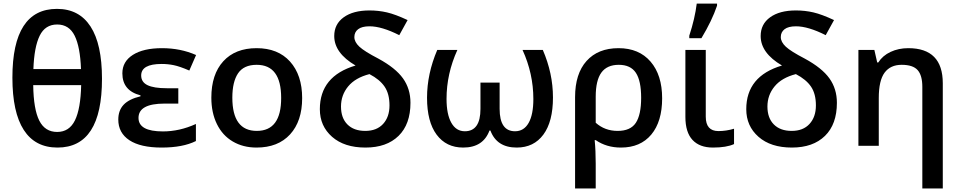

<svg xmlns="http://www.w3.org/2000/svg" viewBox="-20 -821 5406 1081"><path d="M168 -432.1H436Q431.6 -556.6 400.4 -619.9Q369.1 -683.1 301.8 -683.1Q234.4 -683.1 203.4 -619.9Q172.4 -556.6 168 -432.1ZM437 -341.8H167Q168.9 -205.6 201.2 -141.8Q233.4 -78.1 301.8 -78.1Q370.1 -78.1 402.1 -143.6Q434.1 -209 437 -341.8ZM554.2 -377.9Q554.7 9.8 303.7 9.8Q177.7 9.8 113.8 -89.4Q49.8 -188.5 49.8 -383.8Q49.8 -771 300.8 -771Q425.3 -771 489.7 -671.9Q554.2 -572.8 554.2 -377.9Z M906.7 -237.8Q759.8 -237.8 759.8 -157.2Q759.8 -81.1 897 -81.1Q991.2 -81.1 1083 -123V-26.9Q1009.3 9.8 890.1 9.8Q771 9.8 708.5 -31.5Q646 -72.8 646 -147.9Q646 -199.2 676 -231.2Q706.1 -263.2 771 -278.8V-284.2Q668.9 -310.5 668.9 -408.2Q668.9 -474.6 728.3 -512.2Q787.6 -549.8 892.1 -549.8Q996.6 -549.8 1084 -511.2L1045.9 -423.8Q991.7 -447.3 958.3 -454.1Q924.8 -460.9 890.1 -460.9Q774.9 -460.9 774.9 -396Q774.9 -358.9 810.3 -341.6Q845.7 -324.2 919.9 -324.2H983.9V-237.8Z M1288.1 -271Q1288.1 -84 1425.8 -84Q1563.5 -84 1563 -270Q1563 -456.1 1425.3 -456.1Q1352.5 -456.1 1320.3 -408.2Q1288.1 -360.4 1288.1 -271ZM1424.3 9.8Q1348.6 9.8 1290.5 -24.4Q1232.4 -58.6 1201.2 -122.6Q1169.9 -186.5 1169.9 -271Q1169.9 -402.3 1237.3 -476.1Q1304.7 -549.8 1424.8 -549.8Q1544.9 -549.8 1612.8 -474.6Q1681.2 -398.4 1681.2 -268.6Q1681.2 -138.7 1613.3 -64.5Q1545.4 9.8 1424.3 9.8Z M2060.1 -403.8Q1980.5 -383.3 1940.2 -334.5Q1899.9 -285.6 1899.9 -221.2Q1899.9 -156.7 1936 -120.4Q1972.2 -84 2036.6 -84Q2101.1 -84 2137 -123.3Q2172.9 -162.6 2172.9 -227.5Q2172.9 -292.5 2145.5 -333Q2118.2 -373.5 2060.1 -403.8ZM2228 -623Q2129.4 -672.9 2060.5 -672.9Q2017.6 -672.9 1996.3 -656.5Q1975.1 -640.1 1975.1 -612.3Q1975.1 -584.5 2003.4 -558.1Q2031.7 -531.7 2109.9 -491.2Q2207 -438.5 2249 -379.6Q2291 -320.8 2291 -242.2Q2291 -121.6 2223.9 -55.9Q2156.7 9.8 2037.6 9.8Q1918.5 9.8 1849.6 -50.8Q1780.8 -111.3 1780.8 -206.1Q1780.8 -392.6 1981.9 -452.1Q1861.8 -522.5 1861.8 -618.2Q1861.8 -685.1 1915 -723.6Q1968.3 -762.2 2060.1 -762.2Q2111.3 -762.2 2158.7 -751.2Q2206.1 -740.2 2274.9 -708Z M2889.2 9.8Q2776.9 9.8 2741.2 -85.9H2735.8Q2700.2 9.8 2587.9 9.8Q2492.2 9.8 2438.2 -63Q2384.3 -135.7 2384.3 -270.5Q2384.3 -405.3 2441.9 -540H2555.2Q2494.1 -405.8 2494.1 -264.2Q2494.1 -177.7 2521 -129.9Q2547.9 -82 2597.2 -82Q2685.1 -82 2685.1 -208V-356H2793V-208Q2793 -82 2879.9 -82Q2929.7 -82 2956.3 -128.9Q2982.9 -175.8 2982.9 -263.2Q2982.9 -406.7 2921.9 -540H3036.1Q3093.3 -407.7 3093.3 -272Q3093.3 -136.2 3039.3 -63.2Q2985.4 9.8 2889.2 9.8Z M3334 -276.9V-129.9Q3385.3 -84 3457.5 -84Q3529.8 -84 3559.8 -129.4Q3589.8 -174.8 3589.8 -270.5Q3589.8 -366.2 3560.1 -411.1Q3530.3 -456.1 3463.9 -456.1Q3397.5 -456.1 3365.7 -412.1Q3334 -368.2 3334 -276.9ZM3476.1 9.8Q3394.5 9.8 3334 -32.2H3328.1Q3334 26.4 3334 100.1V240.2H3217.8V-273.9Q3217.8 -405.8 3282.5 -477.8Q3347.2 -549.8 3462.4 -549.8Q3577.6 -549.8 3642.8 -474.1Q3708 -398.4 3708 -267.6Q3708 -136.7 3647 -63.5Q3585.9 9.8 3476.1 9.8Z M3838.9 -163.1V-540H3953.6V-164.1Q3953.6 -83 4024.9 -83Q4068.4 -83 4112.8 -96.2V-9.8Q4070.3 9.8 3994.1 9.8Q3918.9 9.8 3878.9 -33.2Q3838.9 -76.2 3838.9 -163.1ZM4017.1 -800.8V-789.1Q3988.8 -705.1 3929.2 -606H3860.8V-620.1Q3892.6 -717.3 3902.8 -800.8Z M4460.9 -403.8Q4381.3 -383.3 4341.1 -334.5Q4300.8 -285.6 4300.8 -221.2Q4300.8 -156.7 4336.9 -120.4Q4373 -84 4437.5 -84Q4502 -84 4537.8 -123.3Q4573.7 -162.6 4573.7 -227.5Q4573.7 -292.5 4546.4 -333Q4519 -373.5 4460.9 -403.8ZM4628.9 -623Q4530.3 -672.9 4461.4 -672.9Q4418.5 -672.9 4397.2 -656.5Q4376 -640.1 4376 -612.3Q4376 -584.5 4404.3 -558.1Q4432.6 -531.7 4510.7 -491.2Q4607.9 -438.5 4649.9 -379.6Q4691.9 -320.8 4691.9 -242.2Q4691.9 -121.6 4624.8 -55.9Q4557.6 9.8 4438.5 9.8Q4319.3 9.8 4250.5 -50.8Q4181.6 -111.3 4181.6 -206.1Q4181.6 -392.6 4382.8 -452.1Q4262.7 -522.5 4262.7 -618.2Q4262.7 -685.1 4315.9 -723.6Q4369.1 -762.2 4460.9 -762.2Q4512.2 -762.2 4559.6 -751.2Q4606.9 -740.2 4675.8 -708Z M5288.1 240.2H5172.9V-332Q5172.9 -396.5 5146.5 -426.3Q5120.1 -456.1 5056.6 -456.1Q4993.2 -456.1 4960.4 -411.9Q4927.7 -367.7 4927.7 -269V0H4813V-540H4902.8L4918.9 -469.2H4924.8Q4949.2 -507.8 4994.1 -528.8Q5039.1 -549.8 5093.8 -549.8Q5288.1 -549.8 5288.1 -352.1Z"/></svg>

Font: OpenSans-Semibold
Style: Regular
Weight: 600
Foundry: Ascender Corporation
Version: Version 1.10